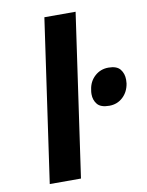

<svg xmlns="http://www.w3.org/2000/svg" viewBox="-84 -800 657 860"><g transform="rotate(-10 245.0 -370.0)"><path d="M72 0 178 -740H320L214 0ZM396 -299Q357 -299 341.5 -318Q326 -337 326 -364Q326 -374 328 -384Q333 -421 359 -444.5Q385 -468 421 -468Q459 -468 474.5 -448.5Q490 -429 490 -401Q490 -393 489 -384Q483 -346 457.5 -322.5Q432 -299 396 -299Z"/></g></svg>

Font: Lexend SemBd
Style: Italic
Weight: 600
Italic angle: -8.13011°
Designer: Bonnie Shaver-Troup, Thomas Jockin
Foundry: Lexend
Version: Version 1.007